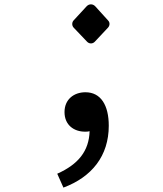

<svg xmlns="http://www.w3.org/2000/svg" viewBox="-20 -603 740 872"><path d="M375 -414C385 -403 401 -403 411 -414L471 -478C479 -487 480 -501 471 -510L412 -575C401 -586 385 -586 374 -575L314 -510C306 -501 306 -486 315 -477ZM368 -184C316 -184 273 -152 273 -94C273 -35 316 -5 366 -5C373 -5 380 -5 387 -7C384 83 336 143 240 186L268 249C397 201 474 105 474 -32C474 -125 438 -184 368 -184Z"/></svg>

Font: Kawkab Mono Light
Style: Bold
Weight: 400
Monospace: yes
Designer: Abdullah Arif
Foundry: Abdullah Arif
Version: Version 1.000;PS 000.500;hotconv 1.0.88;makeotf.lib2.5.64775